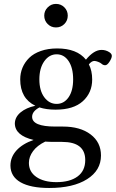

<svg xmlns="http://www.w3.org/2000/svg" viewBox="-20 -667 579 960"><path d="M259.8 -529.8Q235.4 -529.8 218.3 -546.9Q201.2 -564 201.2 -588.9Q201.2 -612.8 218.5 -630.1Q235.8 -647.5 259.8 -647.5Q284.7 -647.5 301.8 -630.4Q318.8 -613.3 318.8 -588.9Q318.8 -564 301.8 -546.9Q284.7 -529.8 259.8 -529.8ZM257.8 -118.7Q211.9 -118.7 177.2 -129.9Q140.6 -110.4 140.6 -83Q140.6 -34.2 256.3 -34.2H294.4Q381.3 -34.2 433.1 5.1Q484.9 44.4 484.9 110.4Q484.9 185.1 415.3 229Q345.7 272.9 226.1 272.9Q132.8 272.9 82.8 244.4Q32.7 215.8 32.2 161.1Q32.2 118.2 62.5 85Q92.8 51.8 147.9 32.7Q55.2 10.7 54.2 -49.3Q54.7 -81.5 82.8 -105Q110.8 -128.4 156.7 -138.2Q81.1 -174.8 81.1 -270Q81.1 -301.3 92.5 -328.6Q104 -356 126 -377.7Q147.9 -399.4 184.1 -412.1Q220.2 -424.8 265.6 -424.8Q364.7 -424.8 409.7 -368.7Q449.7 -417.5 487.8 -417.5Q509.8 -417.5 527.8 -405.3Q539.1 -397.5 539.1 -387.7Q539.1 -376.5 527.6 -358.6Q516.1 -340.8 505.9 -340.8Q495.6 -340.8 487.3 -348.6Q481.9 -353.5 470.5 -357.9Q459 -362.3 451.7 -362.3Q438.5 -362.3 424.3 -345.2Q440.9 -313.5 440.9 -269.5Q440.9 -203.6 394.3 -161.1Q347.7 -118.7 257.8 -118.7ZM263.2 -147.5Q299.8 -147.5 322.8 -180.4Q345.7 -213.4 345.7 -270Q345.7 -327.6 323 -361.6Q300.3 -395.5 263.2 -395.5Q226.1 -395.5 201.4 -360.8Q176.8 -326.2 176.8 -270Q176.8 -213.9 201.4 -180.7Q226.1 -147.5 263.2 -147.5ZM124.5 147.5Q124.5 192.4 162.1 218Q199.7 243.7 262.2 243.7Q329.6 243.7 367.9 215.3Q406.2 187 406.2 133.3Q406.2 42.5 290.5 42.5H252.4Q227.1 42.5 206.1 41Q166 60.5 145.3 88.6Q124.5 116.7 124.5 147.5Z"/></svg>

Font: Elstob 18pt Medium
Style: Regular
Weight: 500
Designer: Peter S. Baker
Version: Version 1.015